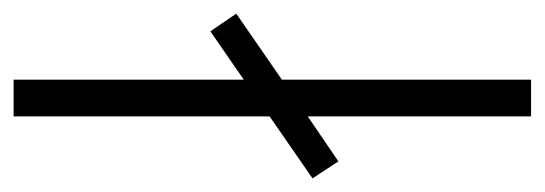

<svg xmlns="http://www.w3.org/2000/svg" viewBox="-292 -521 800 282"><g transform="rotate(-90 108.0 -380.0)"><path d="M78 0V-328L12 -283L-13 -321L78 -384V-760H132V-422L203 -471L229 -433L132 -366V0Z"/></g></svg>

Font: Noto Sans Georgian Condensed Light
Style: Regular
Weight: 300
Width: 3
Designer: Monotype Design Team, Akaki Razmadze
Foundry: Google LLC
Version: Version 2.005; ttfautohint (v1.8.4.7-5d5b)